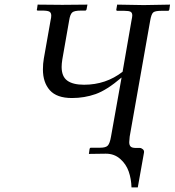

<svg xmlns="http://www.w3.org/2000/svg" viewBox="-20 -666 757 832"><path d="M542 -74.2Q540 -56.6 540 -49.8Q540 -37.1 546.1 -31Q552.2 -24.9 568.8 -24.9H585.9Q592.3 -24.9 598.9 -19.3Q605.5 -13.7 604 -4.9L577.1 146H549.8Q548.8 108.9 537.6 76.9Q526.4 44.9 500.7 22.5Q475.1 0 439 0H437L365.2 1L368.2 -21Q369.6 -25.9 374 -25.9H414.1Q439 -25.9 447.5 -35.6Q456.1 -45.4 460.9 -73.2L506.8 -330.1Q442.9 -275.4 394.3 -258.3Q345.7 -241.2 292 -241.2Q226.1 -241.2 196 -274.9Q166 -308.6 166 -365.2Q166 -390.6 169.9 -412.1L199.2 -578.1Q202.1 -589.8 202.1 -598.1Q202.1 -611.3 193.8 -615.7Q185.5 -620.1 163.1 -620.1H145Q139.2 -620.1 139.2 -624L140.1 -625L143.1 -646L250 -645L358.9 -646L355 -625Q353.5 -620.1 349.1 -620.1H331.1Q301.3 -620.1 292.5 -611.6Q283.7 -603 279.8 -578.1L250 -408.2Q247.1 -389.6 247.1 -376Q247.1 -334.5 271.5 -316.7Q295.9 -298.8 344.2 -298.8Q439 -298.8 511.2 -355L549.8 -577.1Q553.2 -592.8 553.2 -599.1Q553.2 -610.8 545.9 -615Q538.6 -619.1 519 -619.1H488.8Q483.9 -619.1 483.9 -624L487.8 -646L603 -644L716.8 -646L713.9 -625Q712.4 -619.1 708 -619.1H678.2Q652.3 -619.1 644 -612.1Q635.7 -605 630.9 -577.1Z"/></svg>

Font: Common Serif News
Style: Italic
Weight: 450
Italic angle: -12°
Designer: Philipp H. Poll, Khaled Hosny
Foundry: Stefan Peev, Context Ltd.
Version: Version 1.026